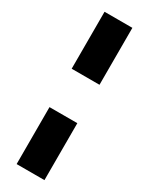

<svg xmlns="http://www.w3.org/2000/svg" viewBox="-240 -785 795 1022"><g transform="rotate(30 157.0 -274.0)"><path d="M242 -392V-742H71V-392ZM242 194V-156H71V194Z"/></g></svg>

Font: Montserrat-Alt1 ExtBd
Style: Regular
Weight: 800
Designer: Differentunic
Foundry: Differentunic
Version: Version 7.222